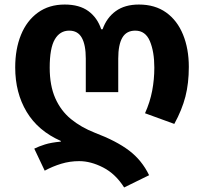

<svg xmlns="http://www.w3.org/2000/svg" viewBox="-20 -576 899 846"><path d="M527 250Q489 190 434.5 162Q380 134 329 134Q288 134 250 145.5Q212 157 177 176L131 79Q151 69 178 60.5Q205 52 248 48V45Q148 1 97.5 -83Q47 -167 47 -279Q47 -360 72.5 -422.5Q98 -485 147 -520.5Q196 -556 265 -556Q330 -556 369.5 -527Q409 -498 426 -447H432Q450 -498 490 -527Q530 -556 592 -556Q663 -556 712 -521Q761 -486 786.5 -423.5Q812 -361 812 -281Q812 -209 797 -150.5Q782 -92 748 -30L619 -77Q641 -126 650.5 -176Q660 -226 660 -278Q660 -348 640.5 -394.5Q621 -441 576 -441Q537 -441 519 -410Q501 -379 501 -318V-170H358V-318Q358 -378 340.5 -409.5Q323 -441 285 -441Q244 -441 221.5 -402.5Q199 -364 199 -278Q199 -199 223.5 -143.5Q248 -88 292.5 -51.5Q337 -15 398 9Q493 45 549 87.5Q605 130 637 196Z"/></svg>

Font: Noto Sans Georgian Bold
Style: Regular
Weight: 700
Designer: Monotype Design Team, Akaki Razmadze
Foundry: Google LLC
Version: Version 2.005; ttfautohint (v1.8.4.7-5d5b)